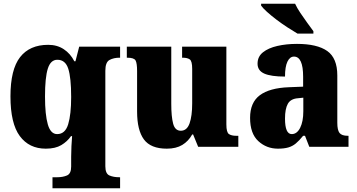

<svg xmlns="http://www.w3.org/2000/svg" viewBox="-20 -786 1909 1028"><path d="M261 222V163H286Q316 163 338.5 153.5Q361 144 361 106V54Q361 27 362.5 -3.5Q364 -34 366 -57H360Q340 -28 308 -9Q276 10 225 10Q136 10 86 -57.5Q36 -125 36 -270Q36 -414 87.5 -480Q139 -546 238 -546Q286 -546 321.5 -522.5Q357 -499 378 -458H384L404 -536H623V-477H619Q589 -477 566.5 -465Q544 -453 544 -407V104Q544 144 566 153.5Q588 163 619 163H623V222ZM286 -68Q329 -68 345 -120.5Q361 -173 361 -267Q361 -370 345.5 -418Q330 -466 287 -466Q251 -466 236 -418.5Q221 -371 221 -269Q221 -172 236 -120Q251 -68 286 -68Z M873 10Q787 10 750.5 -39.5Q714 -89 714 -189V-405Q714 -447 706 -462Q698 -477 662 -477H659V-536H897V-230Q897 -162 907 -124Q917 -86 948 -86Q981 -86 995 -125.5Q1009 -165 1009 -233V-417Q1009 -459 996 -468Q983 -477 959 -477H955V-536H1192V-120Q1192 -77 1206 -68Q1220 -59 1244 -59H1256V0H1041L1014 -66H1009Q989 -30 956 -10Q923 10 873 10Z M1468 10Q1407 10 1363 -30.5Q1319 -71 1319 -155Q1319 -237 1371 -276Q1423 -315 1527 -319L1603 -322V-375Q1603 -483 1554 -483Q1532 -483 1519 -456Q1506 -429 1506 -376Q1431 -376 1395 -392Q1359 -408 1359 -445Q1359 -483 1388 -506Q1417 -529 1465 -540Q1513 -551 1570 -551Q1678 -551 1732 -513Q1786 -475 1786 -382V-129Q1786 -89 1798 -74Q1810 -59 1842 -59H1846V0H1636L1613 -59H1603Q1582 -33 1564 -18Q1546 -3 1523.5 3.5Q1501 10 1468 10ZM1542 -68Q1570 -68 1587 -101.5Q1604 -135 1604 -191V-263L1575 -260Q1536 -257 1521 -230Q1506 -203 1506 -151Q1506 -68 1542 -68ZM1573 -606Q1549 -620 1519 -639.5Q1489 -659 1460 -681Q1431 -703 1409 -723Q1387 -743 1378 -756V-766H1560Q1570 -744 1588 -717Q1606 -690 1625 -664Q1644 -638 1658 -619V-606Z"/></svg>

Font: Noto Serif Lao SemiCondensed Black
Style: Regular
Weight: 900
Width: 4
Designer: Monotype Design Team
Foundry: Monotype Imaging Inc.
Version: Version 2.003; ttfautohint (v1.8.4.7-5d5b)